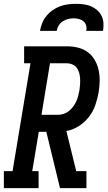

<svg xmlns="http://www.w3.org/2000/svg" viewBox="-42 -975 562 995"><path d="M-22 0V-88H23L116 -647H83V-735H305Q335 -735 363 -728Q391 -721 413 -704.5Q435 -688 449 -664Q463 -640 469 -612.5Q475 -585 474.5 -555Q474 -525 469 -496Q463 -463 452 -430.5Q441 -398 419 -369.5Q397 -341 366.5 -321.5Q336 -302 302 -296L353 -88H406V0H269L198 -292H159L125 -88H158V0ZM173 -380H258Q273 -380 288 -385Q303 -390 315.5 -400Q328 -410 337.5 -423Q347 -436 353.5 -450.5Q360 -465 363.5 -479.5Q367 -494 370 -509Q372 -524 373 -539.5Q374 -555 373 -569.5Q372 -584 368 -598.5Q364 -613 355.5 -624Q347 -635 333.5 -641Q320 -647 305 -647H217ZM165 -815Q169 -836 177 -856Q185 -876 199 -893Q213 -910 231 -922.5Q249 -935 269.5 -942.5Q290 -950 310.5 -952.5Q331 -955 352 -955Q372 -955 392 -952.5Q412 -950 429.5 -942.5Q447 -935 461.5 -922.5Q476 -910 484.5 -892.5Q493 -875 494 -855Q495 -835 492 -815H405Q408 -829 404.5 -842.5Q401 -856 391 -864.5Q381 -873 367.5 -876.5Q354 -880 339 -880Q325 -880 310.5 -876.5Q296 -873 283 -864.5Q270 -856 262 -842.5Q254 -829 252 -815Z"/></svg>

Font: Iosevka Slab Semibold
Style: Italic
Weight: 600
Italic angle: -9°
Monospace: yes
Designer: Belleve Invis
Foundry: Belleve Invis
Version: Version 11.1.1; ttfautohint (v1.8.3)